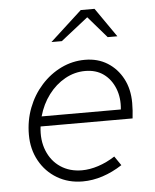

<svg xmlns="http://www.w3.org/2000/svg" viewBox="-51 -739 639 792"><g transform="rotate(-5 268.0 -342.5)"><path d="M260 10Q201 10 154.5 -17.5Q108 -45 81.5 -93Q55 -141 55 -201Q55 -260 75 -312Q95 -364 131 -404Q167 -444 213.5 -466.5Q260 -489 312 -489Q365 -489 405 -464Q445 -439 468 -395.5Q491 -352 491 -295Q491 -279 490 -263.5Q489 -248 487 -231H106Q99 -175 117 -130.5Q135 -86 172.5 -61Q210 -36 261 -36Q293 -36 328.5 -47.5Q364 -59 398 -81L424 -43Q384 -17 342.5 -3.5Q301 10 260 10ZM114 -272H442Q447 -320 431.5 -359Q416 -398 385 -420.5Q354 -443 309 -443Q265 -443 225.5 -421Q186 -399 157 -360.5Q128 -322 114 -272ZM181 -574 313 -695H370L454 -574H414L337 -663L224 -574Z"/></g></svg>

Font: Red Hat Text
Style: Italic
Weight: 300
Italic angle: -12°
Designer: Pentagram, MCKL
Foundry: Pentagram, MCKL
Version: Version 1.023